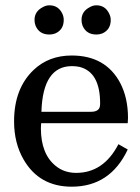

<svg xmlns="http://www.w3.org/2000/svg" viewBox="-20 -688 528 723"><path d="M397 -613Q397 -576 365 -562Q355 -558 343 -558Q305 -558 291 -591Q287 -601 287 -613Q287 -645 318 -661Q330 -668 343 -668Q376 -668 391 -637Q397 -625 397 -613ZM220 -613Q220 -576 188 -562Q178 -558 166 -558Q128 -558 114 -591Q110 -601 110 -613Q110 -645 141 -661Q153 -668 166 -668Q200 -668 215 -636Q220 -625 220 -613ZM462 -244 461 -225V-224H135L134 -206V-205Q134 -108 190 -63Q222 -37 267 -37Q370 -37 426 -145L461 -125Q395 15 250 15Q128 15 69 -87Q33 -149 33 -231Q33 -355 107 -425Q164 -479 250 -479Q378 -479 433 -375Q462 -319 462 -244ZM357 -299Q357 -416 280 -436Q266 -439 251 -439Q141 -439 136 -267H322Q352 -267 356 -287Q357 -292 357 -299Z"/></svg>

Font: cwTeXKai
Style: Medium
Weight: 500
Version: Version 1.17